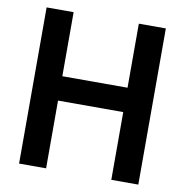

<svg xmlns="http://www.w3.org/2000/svg" viewBox="-82 -818 863 896"><g transform="rotate(10 349.5 -370.0)"><path d="M67 0V-740H195V-436.5H504V-740H632V0H504V-321H195V0Z"/></g></svg>

Font: Encode Sans Semi Condensed SmBd
Style: Regular
Weight: 600
Width: 4
Designer: Multiple Designers
Foundry: Impallari Type
Version: Version 2.000